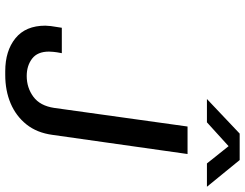

<svg xmlns="http://www.w3.org/2000/svg" viewBox="-121 -804 935 733"><g transform="rotate(90 346.5 -437.5)"><path d="M252 10Q174 10 126 -29Q78 -68 78 -143Q78 -151 79.5 -164Q81 -177 86 -206H183Q179 -186 178 -174Q177 -162 177 -157Q177 -113 204 -92.5Q231 -72 270 -72Q315 -72 349.5 -97.5Q384 -123 392 -177L463 -686H568L495 -171Q487 -111 455 -71Q423 -31 374.5 -10.5Q326 10 266 10ZM358 -760 490 -885H591L693 -760H604L525 -859H556L447 -760Z"/></g></svg>

Font: Chivo Mono
Style: Italic
Weight: 400
Italic angle: -8.05°
Monospace: yes
Version: Version 1.008